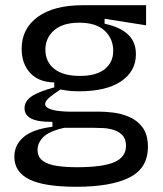

<svg xmlns="http://www.w3.org/2000/svg" viewBox="-20 -540 623 736"><path d="M273 176Q149 176 92 147.5Q35 119 35 61Q35 15 71 -15Q107 -45 181 -54V-73Q74 -71 74 -125Q74 -152 101 -170.5Q128 -189 188 -205V-224Q128 -225 95.5 -260.5Q63 -296 63 -353Q63 -430 124.5 -475Q186 -520 297 -520H540V-443L381 -468V-449Q439 -437 470 -408.5Q501 -380 501 -332Q501 -267 444.5 -228.5Q388 -190 282 -190Q268 -190 253 -191Q238 -192 212 -197Q185 -180 169 -166Q153 -152 153 -141Q153 -130 168.5 -123.5Q184 -117 206 -114.5Q228 -112 247 -112H363Q383 -112 413.5 -108.5Q444 -105 475 -92Q506 -79 526.5 -51.5Q547 -24 547 23Q547 105 476 140.5Q405 176 273 176ZM287 -249Q349 -249 381.5 -275Q414 -301 414 -345Q414 -392 381 -422.5Q348 -453 284 -453Q221 -453 187.5 -424Q154 -395 154 -349Q154 -304 187.5 -276.5Q221 -249 287 -249ZM275 101Q374 101 418.5 81.5Q463 62 463 19Q463 -7 450 -21Q437 -35 417 -41.5Q397 -48 376.5 -49Q356 -50 342 -50H226Q168 -37 146 -14.5Q124 8 124 34Q124 62 144 76.5Q164 91 198.5 96Q233 101 275 101Z"/></svg>

Font: Bricolage Grotesque 12pt
Style: Regular
Weight: 400
Designer: Mathieu Triay
Foundry: Atelier Triay
Version: Version 1.001; ttfautohint (v1.8.4.7-5d5b);gftools[0.9.33.de